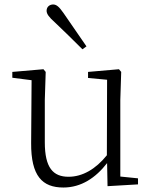

<svg xmlns="http://www.w3.org/2000/svg" viewBox="-20 -823 683 857"><path d="M366 -616C331 -667 296 -718 264 -764C244 -793 232 -803 217 -803C202 -803 188 -793 188 -775C188 -761 198 -747 225 -723C262 -688 305 -646 348 -603ZM460 8 596 0V-27L517 -35V-377L521 -502L511 -514L373 -502V-475L458 -467L457 -130C407 -68 348 -34 286 -34C217 -34 180 -74 180 -188V-377L184 -502L174 -514L35 -502V-476L121 -465L119 -185C118 -37 169 14 263 14C342 14 407 -29 458 -95Z"/></svg>

Font: Noto Serif TC ExtraLight
Style: Regular
Weight: 200
Designer: Ryoko NISHIZUKA 西塚涼子 (kana & ideographs); Frank Grießhammer (Latin, Greek & Cyrillic); Wenlong ZHANG 张文龙 (bopomofo); San
Foundry: Adobe
Version: Version 2.001;hotconv 1.1.0;makeotfexe 2.6.0